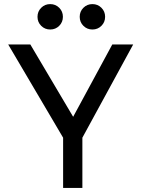

<svg xmlns="http://www.w3.org/2000/svg" viewBox="-20 -917 690 937"><path d="M288 -245 20 -700H128L337 -347L528 -700H630L382 -245V0H288ZM225 -773Q199 -773 181 -791Q163 -809 163 -835Q163 -861 181 -879Q199 -897 225 -897Q251 -897 269 -879Q287 -861 287 -835Q287 -809 269 -791Q251 -773 225 -773ZM431 -773Q405 -773 387 -791Q369 -809 369 -835Q369 -861 387 -879Q405 -897 431 -897Q457 -897 475 -879Q493 -861 493 -835Q493 -809 475 -791Q457 -773 431 -773Z"/></svg>

Font: PT Root UI Medium
Style: Regular
Weight: 500
Designer: Vitaly Kuzmin
Foundry: ParaType Ltd.
Version: Version 2.001G